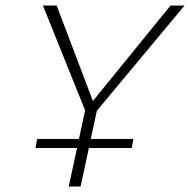

<svg xmlns="http://www.w3.org/2000/svg" viewBox="-20 -678 691 698"><path d="M321 -262 300 -289 600 -658H651ZM230 0 292 -289H335L273 0ZM295 -263 136 -658H186L326 -289ZM109 -140 115 -173H465L459 -140Z"/></svg>

Font: Ysabeau Infant ExtraLight
Style: Italic
Weight: 250
Italic angle: -12°
Designer: Christian Thalmann (Catharsis Fonts)
Version: Version 2.001;gftools[0.9.30]; featfreeze: ss01,ss02,lnum